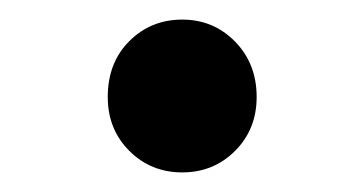

<svg xmlns="http://www.w3.org/2000/svg" viewBox="-20 -353 372 196"><path d="M90 -254Q90 -289 112 -311Q134 -333 166 -333Q198 -333 220 -310.5Q242 -288 242 -254Q242 -221 220 -199Q198 -177 166 -177Q134 -177 112 -199Q90 -221 90 -254Z"/></svg>

Font: Marmelad
Style: Regular
Weight: 400
Designer: Manvel Shmavonyan
Foundry: Cyreal
Version: Version 1.001;PS 001.001;hotconv 1.0.88;makeotf.lib2.5.64775